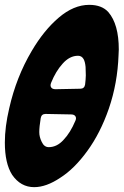

<svg xmlns="http://www.w3.org/2000/svg" viewBox="-21 -769 510 792"><path d="M120 3Q64 3 29 -48Q-1 -95 -1 -181Q-1 -246 17 -322Q46 -451 110 -559Q160 -644 221 -696Q283 -749 347 -749Q399 -749 426 -719Q469 -669 469 -565L468 -542Q464 -426 428 -321Q393 -220 339 -146Q286 -73 228 -36Q170 3 120 3ZM208 -401 310 -403Q327 -403 330 -420Q331 -430 332 -439.5Q333 -449 333 -458L332 -493Q330 -514 324 -525Q316 -539 301 -539Q266 -539 237 -506Q209 -475 190 -428Q185 -416 190 -408.5Q195 -401 208 -401ZM180 -162Q214 -162 241 -192Q269 -221 290 -271Q295 -282 290 -289.5Q285 -297 272 -297L167 -299Q150 -299 147 -282Q141 -246 141 -224Q141 -204 151 -184Q161 -162 180 -162Z"/></svg>

Font: Bangerz
Style: Bold
Weight: 700
Designer: vernon adams
Foundry: Vernon Adams
Version: Version 2.10;February 7, 2025;FontCreator 13.0.0.2683 64-bit